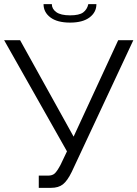

<svg xmlns="http://www.w3.org/2000/svg" viewBox="-20 -904 663 926"><path d="M318 -795Q256 -795 223 -820Q190 -845 190 -884H230Q230 -861 251.5 -845.5Q273 -830 318 -830Q362 -830 381 -844Q400 -858 406 -884H445Q445 -845 412 -820Q379 -795 318 -795ZM167 2V-57H212Q233 -57 244.5 -68Q256 -79 272 -109L303 -174L0 -710H77L335 -245L550 -710H623L326 -75Q305 -32 283.5 -15Q262 2 226 2Z"/></svg>

Font: Raleway-v4020
Style: Regular
Weight: 400
Designer: Matt McInerney, Pablo Impallari, Rodrigo Fuenzalida
Foundry: Matt McInerney, Pablo Impallari, Rodrigo Fuenzalida
Version: Version 4.020;PS 004.020;hotconv 1.0.88;makeotf.lib2.5.64775